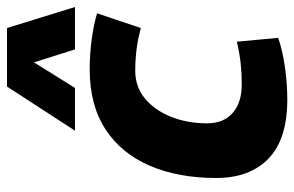

<svg xmlns="http://www.w3.org/2000/svg" viewBox="-166 -664 840 548"><g transform="rotate(-90 254.0 -390.0)"><path d="M244 10Q131 10 75.5 -43.5Q20 -97 20 -193Q20 -301 55 -382.5Q90 -464 159 -509Q228 -554 330 -554Q372 -554 414 -548.5Q456 -543 490 -533L448 -408Q415 -417 385 -420.5Q355 -424 326 -424Q280 -424 246.5 -396Q213 -368 194.5 -321.5Q176 -275 176 -219Q176 -172 205.5 -146Q235 -120 287 -120Q318 -120 346.5 -123Q375 -126 409 -134L420 -16Q382 -3 335 3.5Q288 10 244 10ZM155 -596 281 -790H448L508 -596H387L350 -713L277 -596Z"/></g></svg>

Font: Georama
Style: Bold Italic
Weight: 700
Italic angle: -9°
Designer: Jean-Baptiste Levee
Foundry: Production Type
Version: Version 1.000